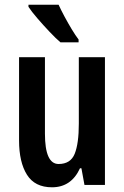

<svg xmlns="http://www.w3.org/2000/svg" viewBox="-20 -786 528 816"><path d="M426 -543V0H339L326 -71H320Q283 10 201 10Q128 10 94.5 -43.5Q61 -97 61 -189V-543H171V-218Q171 -89 229 -89Q280 -89 297.5 -132.5Q315 -176 315 -261V-543ZM229 -766Q239 -744 254 -716Q269 -688 285 -661.5Q301 -635 314 -618V-606H237Q218 -622 191 -650.5Q164 -679 139 -708Q114 -737 101 -757V-766Z"/></svg>

Font: Noto Sans Tamil ExtraCondensed SemiBold
Style: Regular
Weight: 600
Width: 2
Designer: Jelle Bosma - Monotype Design Team
Foundry: Monotype Imaging Inc.
Version: Version 2.004; ttfautohint (v1.8.4.7-5d5b)